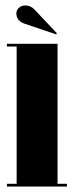

<svg xmlns="http://www.w3.org/2000/svg" viewBox="-20 -684 270 704"><path d="M5.5 0V-10H41V-513.5H5.5V-523.5H191V-10H225.5V0ZM186 -558 70.5 -597Q40 -607.5 40 -635Q40 -647 49.5 -655.5Q59 -664 73 -664Q92 -664 106 -649.5L188.5 -562Z"/></svg>

Font: Imbue 100pt Black
Style: Regular
Weight: 900
Designer: Tyler Finck
Foundry: Etcetera Type Company
Version: Version 1.102; ttfautohint (v1.8.3)